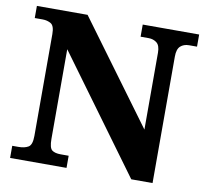

<svg xmlns="http://www.w3.org/2000/svg" viewBox="-79 -801 956 888"><g transform="rotate(10 399.0 -357.0)"><path d="M24 0V-57H53Q82 -57 99.5 -67.5Q117 -78 117 -120V-598Q117 -637 100 -647Q83 -657 61 -657H24V-714H262L613 -237V-598Q613 -632 597 -644.5Q581 -657 559 -657H521V-714H786V-657H749Q724 -657 708.5 -643Q693 -629 693 -594V0H593L197 -541V-120Q197 -78 210.5 -67.5Q224 -57 252 -57H289V0Z"/></g></svg>

Font: Noto Serif Telugu ExtraBold
Style: Regular
Weight: 800
Designer: Jelle Bosma - Monotype Design Team
Foundry: Monotype Imaging Inc.
Version: Version 2.005; ttfautohint (v1.8.4.7-5d5b)